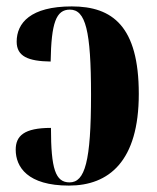

<svg xmlns="http://www.w3.org/2000/svg" viewBox="-20 -569 489 599"><path d="M195 10C320 10 413 -66 413 -276C413 -487 331 -549 204 -549C75 -549 32 -497 32 -439C32 -393 68 -378 138 -377C140 -498 155 -539 198 -539C247 -539 264 -474 264 -273C264 -65 245 0 197 0C153 0 139 -42 139 -170C55 -170 29 -145 29 -102C29 -48 66 10 195 10Z"/></svg>

Font: Noto Serif Display ExtraCondensed ExtraBold
Style: Regular
Weight: 800
Width: 2
Designer: Monotype Design Team
Foundry: Monotype Imaging Inc.
Version: Version 2.009